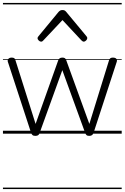

<svg xmlns="http://www.w3.org/2000/svg" viewBox="-20 -905 844 1300"><path d="M220 15Q206 15 200 9.5Q194 4 191 -4L34 -484Q29 -496 36 -505.5Q43 -515 60 -515Q71 -515 77 -510.5Q83 -506 85 -496L221 -66L374 -496Q378 -506 384.5 -510.5Q391 -515 403 -515Q414 -515 420 -510.5Q426 -506 429 -496L585 -66L718 -496Q721 -506 727 -510.5Q733 -515 744 -515Q762 -515 768.5 -506Q775 -497 769 -482L613 -4Q610 4 603.5 9.5Q597 15 584 15Q571 15 565.5 9.5Q560 4 557 -4L402 -430L248 -4Q246 4 239.5 9.5Q233 15 220 15ZM258 -623Q250 -623 242 -631Q234 -639 234 -647Q234 -649 235.5 -652Q237 -655 240 -659L377 -825Q383 -831 388.5 -834Q394 -837 403 -837Q412 -837 417.5 -834Q423 -831 428 -825L566 -659Q569 -655 570 -652Q571 -649 571 -647Q571 -639 563 -631Q555 -623 548 -623Q543 -623 539 -625.5Q535 -628 531 -632L403 -769L274 -632Q271 -628 267 -625.5Q263 -623 258 -623ZM0 365H804V375H0ZM0 -20H804V0H0ZM0 -505H804V-500H0ZM0 -885H804V-875H0Z"/></svg>

Font: Playwrite GB S Guides
Style: Regular
Weight: 400
Designer: Veronika Burian, José Scaglione
Foundry: TypeTogether
Version: Version 1.003